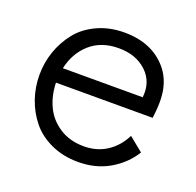

<svg xmlns="http://www.w3.org/2000/svg" viewBox="-99 -622 751 736"><g transform="rotate(20 276.5 -254.5)"><path d="M448.2 -153.8 505.9 -106.9Q473.6 -54.7 418.2 -22.5Q362.8 9.8 291 9.8Q230 9.8 180.7 -12.7Q131.3 -35.2 100.8 -72.8Q70.3 -110.4 54.2 -157Q38.1 -203.6 38.1 -253.9Q38.1 -304.2 54.4 -350.8Q70.8 -397.5 101.1 -435.1Q131.3 -472.7 180.4 -495.1Q229.5 -517.6 289.6 -517.6Q402.8 -517.6 464.8 -444.3Q492.7 -411.1 502.4 -365.5Q512.2 -319.8 502.4 -247.1H107.9Q109.4 -193.8 129.9 -150.9Q150.4 -107.9 192.1 -81.1Q233.9 -54.2 291 -54.2Q343.8 -54.2 384 -80.3Q424.3 -106.4 448.2 -153.8ZM113.8 -308.1H439.5Q446.8 -372.1 403.8 -412.8Q360.8 -453.6 289.6 -453.6Q218.8 -453.6 173.3 -413.3Q127.9 -373 113.8 -308.1Z"/></g></svg>

Font: LilGrotesk
Style: Regular
Weight: 400
Designer: BSozoo
Foundry: BSozoo
Version: Version 1.004;PS 001.004;hotconv 1.0.70;makeotf.lib2.5.58329